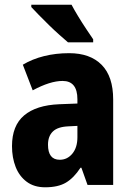

<svg xmlns="http://www.w3.org/2000/svg" viewBox="-20 -786 558 816"><path d="M274 -560Q363 -560 412 -510.5Q461 -461 461 -363V0H352L326 -73H322Q294 -30 260.5 -10Q227 10 172 10Q125 10 93.5 -13.5Q62 -37 46.5 -76.5Q31 -116 31 -165Q31 -252 82.5 -295.5Q134 -339 232 -343L309 -346V-364Q309 -442 246 -442Q193 -442 119 -402L77 -511Q117 -535 167 -547.5Q217 -560 274 -560ZM270 -249Q225 -247 204.5 -227Q184 -207 184 -171Q184 -107 234 -107Q266 -107 287.5 -133Q309 -159 309 -203V-251ZM284 -766Q295 -745 312 -717Q329 -689 347 -662Q365 -635 376 -619V-606H269Q255 -618 233 -637.5Q211 -657 188 -679.5Q165 -702 145 -722.5Q125 -743 113 -756V-766Z"/></svg>

Font: Noto Sans Arabic UI Cn XBd
Style: Regular
Weight: 800
Width: 3
Designer: Monotype Design Team, Nadine Chahine and Nizar Qandah
Foundry: Monotype Imaging Inc.
Version: Version 2.010; ttfautohint (v1.8.4.7-5d5b)